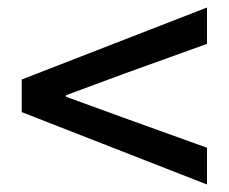

<svg xmlns="http://www.w3.org/2000/svg" viewBox="-20 -629 610 512"><path d="M532 -137V-235L307 -316L156 -371V-375L307 -431L532 -512V-609L38 -417V-330Z"/></svg>

Font: Noto Sans JP Medium
Style: Regular
Weight: 500
Designer: Ryoko NISHIZUKA 西塚涼子 (kana, bopomofo & ideographs); Paul D. Hunt (Latin, Greek & Cyrillic); Sandoll Communications 산돌커뮤니
Foundry: Adobe
Version: Version 2.004;hotconv 1.0.118;makeotfexe 2.5.65603